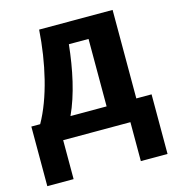

<svg xmlns="http://www.w3.org/2000/svg" viewBox="-109 -637 844 924"><g transform="rotate(-15 312.5 -175.0)"><path d="M536 -544H170C159 -381 121 -216 57 -103H13V194H144V0H479V194H612V-103H536ZM388 -439V-103H208C252 -198 277 -316 290 -439Z"/></g></svg>

Font: Noto Sans Display
Style: Bold
Weight: 700
Designer: Monotype Design Team
Foundry: Monotype Imaging Inc.
Version: Version 1.900